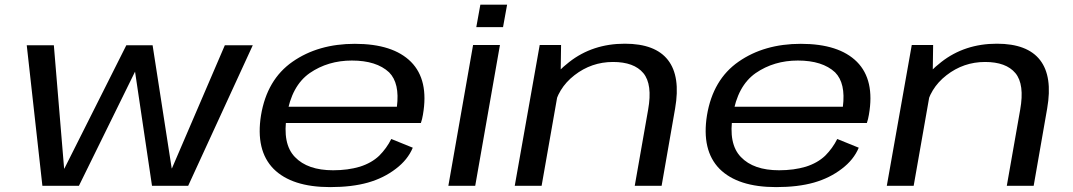

<svg xmlns="http://www.w3.org/2000/svg" viewBox="-20 -778 4492 804"><path d="M157.5 0H310.5L545.5 -478L616.5 0H768L1038.5 -588.5H921.5L700 -73H699L619 -588.5H509L249.5 -72H248.5L205.5 -588.5H92Z M1362.5 5.5 1375 -65Q1268 -65 1215 -120.5Q1161.5 -175.5 1181 -295Q1200.5 -418.5 1277 -472Q1353.5 -524.5 1453.5 -524.5Q1556.5 -524.5 1609.5 -475Q1654.5 -429.5 1642 -331H1175L1163 -263H1742.5Q1748 -279 1751 -297.5Q1776.5 -443 1701 -519Q1625.5 -594.5 1466 -594.5Q1312.5 -594.5 1205 -519.5Q1098 -445 1073 -295.5Q1049.5 -148.5 1125.5 -71Q1202 5.5 1362.5 5.5ZM1375 -65 1362.5 5.5Q1454 5.5 1521 -13.5Q1587.5 -32.5 1638 -71.5Q1687.5 -109 1708.5 -159.5L1618.5 -196Q1599 -157 1568 -126Q1536 -95.5 1487 -80Q1437 -65 1375 -65Z M1857.5 0H1970L2073.5 -589.5H1961ZM1991.5 -758.5 1974.5 -664.5H2086.5L2103.5 -758.5Z M2135.5 0H2248L2327.5 -452L2329.5 -589.5H2240ZM2638 0H2750.5L2807 -323.5Q2830.5 -458 2777.2 -526.5Q2724 -595 2596.5 -595Q2461.5 -595 2363.5 -518.2Q2265.5 -441.5 2251.5 -362L2299 -320.5Q2314 -407.5 2385.5 -463Q2457 -518.5 2547 -518.5Q2635 -518.5 2674 -471.8Q2713 -425 2694 -318.5Z M3230 5.5 3242.5 -65Q3135.5 -65 3082.5 -120.5Q3029 -175.5 3048.5 -295Q3068 -418.5 3144.5 -472Q3221 -524.5 3321 -524.5Q3424 -524.5 3477 -475Q3522 -429.5 3509.5 -331H3042.5L3030.5 -263H3610Q3615.5 -279 3618.5 -297.5Q3644 -443 3568.5 -519Q3493 -594.5 3333.5 -594.5Q3180 -594.5 3072.5 -519.5Q2965.5 -445 2940.5 -295.5Q2917 -148.5 2993 -71Q3069.5 5.5 3230 5.5ZM3242.5 -65 3230 5.5Q3321.5 5.5 3388.5 -13.5Q3455 -32.5 3505.5 -71.5Q3555 -109 3576 -159.5L3486 -196Q3466.5 -157 3435.5 -126Q3403.5 -95.5 3354.5 -80Q3304.5 -65 3242.5 -65Z M3693.5 0H3806L3885.5 -452L3887.5 -589.5H3798ZM4196 0H4308.5L4365 -323.5Q4388.5 -458 4335.2 -526.5Q4282 -595 4154.5 -595Q4019.5 -595 3921.5 -518.2Q3823.5 -441.5 3809.5 -362L3857 -320.5Q3872 -407.5 3943.5 -463Q4015 -518.5 4105 -518.5Q4193 -518.5 4232 -471.8Q4271 -425 4252 -318.5Z"/></svg>

Font: Anybody Expanded
Style: Italic
Weight: 400
Width: 7
Italic angle: -10°
Version: Version 1.113;gftools[0.9.25]